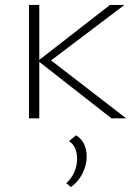

<svg xmlns="http://www.w3.org/2000/svg" viewBox="-20 -482 551 782"><path d="M494 0H434L140 -230V0H98V-462H140V-238L428 -462H487L188 -236ZM333 157Q333 191 316 224.5Q299 258 269 280L250 264Q271 245 282.5 219Q294 193 294 166Q294 114 261 93L290 69Q333 96 333 157Z"/></svg>

Font: Ysabeau SC Light
Style: Regular
Weight: 300
Designer: Christian Thalmann (Catharsis Fonts)
Version: Version 0.003